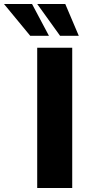

<svg xmlns="http://www.w3.org/2000/svg" viewBox="-115 -945 455 965"><path d="M72 0V-705H248V0ZM187 -765 72 -925H213L281 -765ZM37 -765 -95 -925H46L131 -765Z"/></svg>

Font: Nunito Sans 7pt Condensed Black
Style: Regular
Weight: 900
Width: 3
Designer: Vernon Adams
Foundry: Vernon Adams
Version: Version 3.101;gftools[0.9.27]